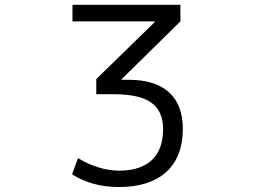

<svg xmlns="http://www.w3.org/2000/svg" viewBox="-20 -750 1040 780"><path d="M642.6 -226.6Q642.6 -297.9 595.2 -332.5Q547.9 -367.2 443.4 -367.2H371.1V-428.7L609.4 -661.1V-663.1H274.4V-730.5H712.9V-663.1L473.6 -427.7V-425.8H503.9Q610.4 -425.8 666.5 -375Q722.7 -324.2 722.7 -226.6Q722.7 -112.3 655.3 -51.3Q587.9 9.8 462.9 9.8Q354.5 9.8 272.5 -42L296.9 -107.4Q380.9 -57.6 462.9 -56.6Q550.8 -56.6 596.7 -99.6Q642.6 -142.6 642.6 -226.6Z"/></svg>

Font: GenEi Gothic M SemiLight
Style: Regular
Weight: 350
Designer: o_tamon (Modified); [Source Han Sans]
Ryoko NISHIZUKA  (kana & ideographs); Paul D. Hunt (Latin, Greek & Cyrillic); Wenl
Version: Version 1.1a;Original Version 1.004